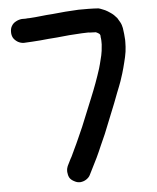

<svg xmlns="http://www.w3.org/2000/svg" viewBox="-56 -794 750 916"><g transform="rotate(-5 319.0 -336.0)"><path d="M233.4 20.5C234.4 31.2 236.3 40 241.2 48.8C246.1 56.6 253.9 62.5 263.7 67.4C272.5 72.3 280.3 74.2 289.1 74.2H292C301.8 73.2 311.5 70.3 320.3 64.5C329.1 58.6 335.9 51.8 339.8 43L378.9 -35.2C387.7 -53.7 395.5 -71.3 403.3 -89.8C412.1 -108.4 419.9 -126 427.7 -144.5C440.4 -175.8 453.1 -207 465.8 -239.3C478.5 -270.5 491.2 -301.8 502.9 -334C511.7 -356.4 519.5 -375 524.4 -389.6C529.3 -404.3 533.2 -417 536.1 -425.8C541 -442.4 545.9 -460 549.8 -476.6C554.7 -493.2 557.6 -510.7 560.5 -527.3C562.5 -543 563.5 -558.6 563.5 -573.2V-584C562.5 -602.5 560.5 -622.1 557.6 -640.6C555.7 -650.4 552.7 -660.2 547.9 -668.9C543 -677.7 539.1 -684.6 535.2 -690.4C530.3 -696.3 525.4 -701.2 520.5 -706.1C515.6 -710.9 509.8 -714.8 503.9 -718.8C497.1 -723.6 489.3 -728.5 481.4 -732.4C473.6 -735.4 465.8 -739.3 457 -742.2C456.1 -742.2 455.1 -742.2 454.1 -743.2C453.1 -743.2 452.1 -743.2 451.2 -744.1C434.6 -745.1 418.9 -746.1 402.3 -746.1H354.5C333 -745.1 311.5 -743.2 291 -742.2L228.5 -736.3C210 -735.4 191.4 -733.4 172.9 -731.4C154.3 -729.5 136.7 -727.5 118.2 -726.6C111.3 -726.6 105.5 -726.6 99.6 -725.6H81.1C71.3 -724.6 61.5 -721.7 52.7 -716.8C43 -711.9 36.1 -705.1 31.2 -696.3C26.4 -688.5 24.4 -678.7 24.4 -668C24.4 -657.2 26.4 -648.4 31.2 -639.6C36.1 -631.8 43 -625 52.7 -619.1C61.5 -614.3 71.3 -611.3 81.1 -611.3C107.4 -612.3 133.8 -614.3 160.2 -616.2C186.5 -619.1 212.9 -621.1 239.3 -623L299.8 -628.9L360.4 -632.8L392.6 -633.8C392.6 -632.8 404.3 -632.8 427.7 -631.8L435.5 -627.9C437.5 -627 439.5 -626 441.4 -624C442.4 -623 443.4 -623 444.3 -622.1C445.3 -621.1 445.3 -620.1 446.3 -619.1C447.3 -617.2 448.2 -615.2 448.2 -612.3V-610.4C448.2 -607.4 448.2 -604.5 449.2 -601.6C450.2 -594.7 450.2 -587.9 450.2 -581.1V-571.3C449.2 -560.5 448.2 -550.8 447.3 -541C445.3 -526.4 442.4 -512.7 438.5 -499C435.5 -485.4 431.6 -471.7 427.7 -458C413.1 -412.1 396.5 -367.2 377.9 -322.3C359.4 -278.3 341.8 -233.4 323.2 -188.5L299.8 -135.7C292 -118.2 284.2 -100.6 275.4 -83C272.5 -77.1 270.5 -71.3 267.6 -66.4C264.6 -60.5 262.7 -54.7 259.8 -49.8C255.9 -43 252 -36.1 249 -29.3C246.1 -22.5 242.2 -14.6 238.3 -7.8C235.4 -1 233.4 6.8 233.4 15.6V20.5Z"/></g></svg>

Font: Citrustime FakeCyr
Style: Regular
Weight: 400
Version: Version 1.1